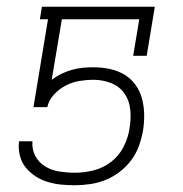

<svg xmlns="http://www.w3.org/2000/svg" viewBox="-20 -540 540 568"><path d="M201 8Q180 8 160 6Q140 4 120.5 -2Q101 -8 85 -18.5Q69 -29 56.5 -44Q44 -59 39 -79Q34 -99 36 -119L37 -122H76Q74 -98 84.5 -78.5Q95 -59 114 -47.5Q133 -36 156 -32.5Q179 -29 202 -29Q229 -29 257 -36Q285 -43 308.5 -61Q332 -79 345.5 -105.5Q359 -132 363 -159Q368 -187 365.5 -214.5Q363 -242 348.5 -263Q334 -284 309 -294Q284 -304 256 -304Q236 -304 215 -300.5Q194 -297 174.5 -287Q155 -277 139.5 -260Q124 -243 120 -223H79L122 -483H98L104 -520H438L414 -375H374L392 -483H163L133 -304Q146 -314 161.5 -321.5Q177 -329 193 -333.5Q209 -338 225 -339.5Q241 -341 256 -341Q281 -341 304.5 -336Q328 -331 347.5 -319.5Q367 -308 380.5 -289.5Q394 -271 400 -248.5Q406 -226 406.5 -202Q407 -178 403 -153Q399 -131 391 -108.5Q383 -86 368.5 -66.5Q354 -47 334.5 -32Q315 -17 293 -8Q271 1 247.5 4.5Q224 8 201 8Z"/></svg>

Font: Iosevka Curly Slab Extralight
Style: Italic
Weight: 200
Italic angle: -9°
Monospace: yes
Designer: Belleve Invis
Foundry: Belleve Invis
Version: Version 22.1.2; ttfautohint (v1.8.4)